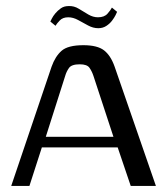

<svg xmlns="http://www.w3.org/2000/svg" viewBox="-20 -613 554 633"><path d="M17 0 150 -393Q162 -427 183 -445.5Q204 -464 255 -464Q301 -464 323 -447Q345 -430 358 -393L494 0H411L368 -127H118L77 0ZM131 -162H354L288 -363Q283 -378 275 -389.5Q267 -401 243 -401Q216 -401 207.5 -389Q199 -377 195 -363ZM304 -520Q287 -520 270.5 -529Q254 -538 237.5 -547Q221 -556 205 -556Q187 -556 177 -545.5Q167 -535 163 -528L146 -542Q147 -544 151 -552Q155 -560 162.5 -569Q170 -578 180.5 -585.5Q191 -593 206 -593Q224 -594 240 -584Q256 -574 271.5 -565Q287 -556 303 -556Q324 -556 334.5 -568Q345 -580 349 -588L366 -574Q365 -571 361 -563Q357 -555 349.5 -545Q342 -535 330.5 -527.5Q319 -520 304 -520Z"/></svg>

Font: Genos
Style: Regular
Weight: 400
Designer: Robert E. Leuschke
Foundry: Robert E. Leuschke
Version: Version 1.010